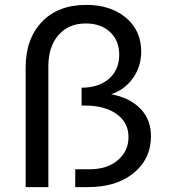

<svg xmlns="http://www.w3.org/2000/svg" viewBox="-20 -766 691 786"><path d="M85 -489Q85 -607 151.5 -676.5Q218 -746 333 -746Q433 -746 495.5 -693.5Q558 -641 558 -555Q558 -494 524.5 -446.5Q491 -399 435 -380Q509 -367 553.5 -322.5Q598 -278 598 -208Q598 -116 527.5 -58Q457 0 340 0H288V-73H347Q418 -73 462 -110Q506 -147 506 -205Q506 -265 457 -299.5Q408 -334 326 -334H314V-407Q384 -407 426 -443.5Q468 -480 468 -542Q468 -600 430.5 -635Q393 -670 331 -670Q261 -670 219.5 -622.5Q178 -575 178 -495V0H85Z"/></svg>

Font: Montserrat arm
Style: Regular
Weight: 400
Designer: Julieta Ulanovsky
Foundry: Julieta Ulanovsky
Version: Version 6.000;PS 006.000;hotconv 1.0.88;makeotf.lib2.5.64775